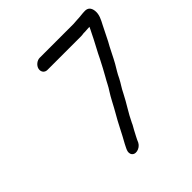

<svg xmlns="http://www.w3.org/2000/svg" viewBox="-182 -786 956 956"><g transform="rotate(-45 296.5 -307.5)"><path d="M217 -571H455C461 -571 467 -572 474 -573H484C491 -573 508 -575 517 -575C509 -556 497 -536 488 -516C471 -482 459 -463 441 -425C424 -391 412 -370 396 -341C385 -323 373 -296 361 -279C343 -252 322 -208 306 -181C278 -134 256 -85 229 -38L219 -18C213 -6 210 5 214 16C225 43 267 32 281 5C289 -15 302 -37 311 -55C317 -67 323 -74 328 -87C351 -136 378 -173 402 -221C415 -248 426 -261 440 -288C452 -314 462 -328 477 -354C491 -378 517 -434 531 -457C544 -483 557 -510 570 -535C583 -560 596 -583 593 -611C590 -636 577 -648 555 -647C539 -647 516 -643 500 -643C492 -643 478 -641 471 -641H233C214 -641 194 -625 190 -606C186 -587 198 -571 217 -571Z"/></g></svg>

Font: Electronic
Style: BdIt
Weight: 700
Version: Version 1.011